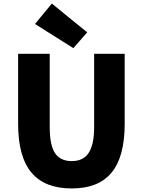

<svg xmlns="http://www.w3.org/2000/svg" viewBox="-20 -1047 803 1081"><path d="M384 14Q233 14 158 -74Q82 -164 82 -350V-744H260V-331Q260 -228 291 -183Q321 -140 384 -140Q447 -140 477 -183Q510 -229 510 -331V-537V-744H682V-350Q682 -163 607 -74Q534 14 384 14ZM393 -776 177 -912 272 -1027 371 -946 471 -865Z"/></svg>

Font: GenSekiGothic TW H
Style: Regular
Weight: 900
Version: Version 1.501;PS 1;hotconv 16.6.51;makeotf.lib2.5.65220